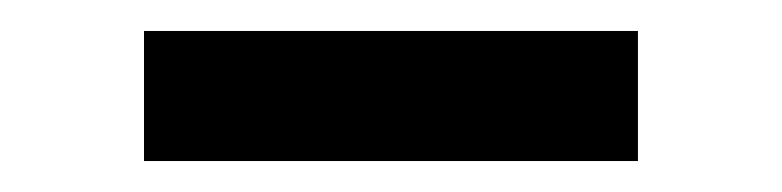

<svg xmlns="http://www.w3.org/2000/svg" viewBox="-20 -314 505 124"><path d="M392 -210H73V-294H392Z"/></svg>

Font: Libre Caslon Text
Style: Regular
Weight: 400
Designer: Pablo Impallari, Rodrigo Fuenzalida
Foundry: Pablo Impallari, Rodrigo Fuenzalida
Version: Version 1.002